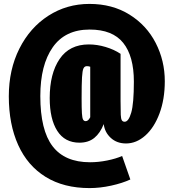

<svg xmlns="http://www.w3.org/2000/svg" viewBox="-20 -735 887 981"><path d="M596 -460V-220Q596 -169 597 -148.5Q598 -128 602.5 -120.5Q607 -113 617 -113Q637 -113 650.5 -159.5Q664 -206 664 -318Q664 -448 609.5 -516Q555 -584 438 -584Q313 -584 249.5 -493.5Q186 -403 186 -244Q186 -70 248.5 12Q311 94 440 94Q483 94 527.5 85Q572 76 604 62L646 182Q605 201 548 213.5Q491 226 438 226Q306 226 213.5 169Q121 112 73 6Q25 -100 25 -243Q25 -379 79 -486.5Q133 -594 227 -654.5Q321 -715 437 -715Q554 -715 641.5 -660.5Q729 -606 775.5 -515.5Q822 -425 822 -320Q822 -228 795 -155.5Q768 -83 722.5 -42.5Q677 -2 624 -2Q577 -2 546 -30.5Q515 -59 510 -101Q492 -55 462 -30.5Q432 -6 386 -6Q311 -6 272.5 -66.5Q234 -127 234 -234Q234 -359 284.5 -433.5Q335 -508 434 -508Q476 -508 519.5 -495Q563 -482 596 -460ZM441 -136V-394Q433 -397 424 -397Q412 -397 406.5 -385.5Q401 -374 399 -340Q397 -306 397 -233Q397 -181 398.5 -156.5Q400 -132 404.5 -124Q409 -116 418 -116Q431 -116 441 -136Z"/></svg>

Font: Fira Sans Extra Condensed Black
Style: Regular
Weight: 900
Width: 1
Designer: Carrois Corporate & Edenspiekermann AG
Foundry: Carrois Corporate GbR & Edenspiekermann AG
Version: Version 4.203